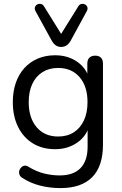

<svg xmlns="http://www.w3.org/2000/svg" viewBox="-20 -780 626 989"><path d="M291.4 188.9Q237.9 188.9 187.4 176.3Q136.9 163.6 95.9 136.8Q84.4 130 80.5 120.2Q76.7 110.5 78.9 100.7Q81.1 91 88 83.5Q94.8 75.9 104.3 73.8Q113.8 71.6 124 77.5Q168 104.3 208.1 113.9Q248.1 123.6 287.2 123.6Q358.5 123.6 394.9 85.8Q431.3 48 431.3 -23.9V-136.7H440.8Q426.4 -78.8 377.5 -45.2Q328.7 -11.5 264 -11.5Q197.4 -11.5 148.4 -42Q99.4 -72.5 72.7 -127.2Q46 -181.9 46 -253.9Q46 -308.3 61.2 -352.6Q76.4 -396.8 104.9 -428.6Q133.4 -460.3 173.7 -477.8Q213.9 -495.3 264 -495.3Q329.7 -495.3 378 -461.6Q426.4 -427.9 440.4 -370.5L429.8 -358.8V-452Q429.8 -472.4 440.5 -482.9Q451.2 -493.3 470.1 -493.3Q489.5 -493.3 499.9 -482.9Q510.4 -472.4 510.4 -452V-34.7Q510.4 76.4 454.8 132.7Q399.2 188.9 291.4 188.9ZM279.4 -76.8Q326.3 -76.8 360.2 -98.5Q394 -120.2 412.4 -160.1Q430.8 -199.9 430.8 -253.9Q430.8 -335.1 390 -382.5Q349.1 -430 279.4 -430Q233 -430 198.9 -408.5Q164.8 -387.1 146.4 -347.7Q127.9 -308.4 127.9 -253.9Q127.9 -172.7 168.8 -124.7Q209.7 -76.8 279.4 -76.8ZM295 -538.1Q279.5 -538.1 267.3 -546.4Q255.1 -554.6 246.3 -570.8L163.1 -722.5Q156.8 -734.2 160.2 -743.5Q163.6 -752.8 172.1 -757.2Q180.7 -761.6 190.2 -759.8Q199.7 -758.1 206.1 -748.3L295 -605.4L384 -748.3Q390.3 -758.1 399.9 -759.8Q409.4 -761.6 418 -757.2Q426.5 -752.8 429.9 -743.5Q433.3 -734.2 427 -722.5L344.3 -570.8Q335.5 -554.6 323.1 -546.4Q310.6 -538.1 295 -538.1Z"/></svg>

Font: Nunito ExtraLight
Style: Regular
Weight: 200
Designer: Vernon Adams
Foundry: Vernon Adams
Version: Version 3.602